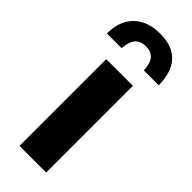

<svg xmlns="http://www.w3.org/2000/svg" viewBox="-257 -772 799 799"><g transform="rotate(45 143.0 -372.0)"><path d="M64 0V-510.5H221V0ZM-10 -588Q-9.5 -638.5 9.5 -673.2Q28.5 -708 63.8 -726.2Q99 -744.5 147.5 -744.5Q198 -744.5 230.2 -726.2Q262.5 -708 278.8 -673.2Q295 -638.5 295.5 -588H208Q205.5 -630 189.2 -647.8Q173 -665.5 144 -665.5Q113.5 -665.5 96.8 -647.8Q80 -630 76.5 -588Z"/></g></svg>

Font: Chivo Medium
Style: Regular
Weight: 500
Designer: Hector Gatti
Foundry: Omnibus-Type
Version: Version 2.002